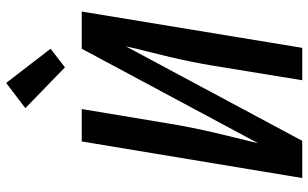

<svg xmlns="http://www.w3.org/2000/svg" viewBox="-214 -814 1027 640"><g transform="rotate(-90 300.0 -493.5)"><path d="M27 0 149 -735H257L208 -441Q202 -404 194.5 -367Q187 -330 178.5 -293.5Q170 -257 161 -220.5Q152 -184 143 -147L458 -735H582L461 0H353L401 -294Q407 -331 414.5 -368Q422 -405 430.5 -441.5Q439 -478 448.5 -514.5Q458 -551 466 -588L151 0ZM396 -791 260 -923 344 -987 458 -839Z"/></g></svg>

Font: Iosevka Curly SmBdEx
Style: Italic
Weight: 600
Width: 7
Italic angle: -9°
Monospace: yes
Designer: Belleve Invis
Foundry: Belleve Invis
Version: Version 11.1.0; ttfautohint (v1.8.3)